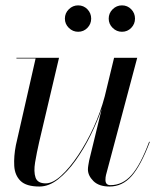

<svg xmlns="http://www.w3.org/2000/svg" viewBox="-20 -671 606 701"><path d="M376.9 -603Q376.9 -623 391.3 -637.2Q405.7 -651.4 425.3 -651.4Q445.3 -651.4 459.1 -637.2Q472.9 -623 472.9 -603Q472.9 -583.4 459.1 -569.2Q445.3 -555 425.3 -555Q405.7 -555 391.3 -569.2Q376.9 -583.4 376.9 -603ZM216.9 -603Q216.9 -623 231.3 -637.2Q245.7 -651.4 265.3 -651.4Q285.3 -651.4 299.1 -637.2Q312.9 -623 312.9 -603Q312.9 -583.4 299.1 -569.2Q285.3 -555 265.3 -555Q245.7 -555 231.3 -569.2Q216.9 -583.4 216.9 -603ZM195.5 -460 123 -152.5Q114 -113 108.2 -78.5Q102.5 -44 109.8 -22.8Q117 -1.5 147 -1.5Q172.5 -1.5 203.2 -29.5Q234 -57.5 265 -103.8Q296 -150 321.8 -206.2Q347.5 -262.5 362.5 -319.5L396.5 -460H481L367 -32Q365 -24 365 -14Q365 5 383.5 5Q427.5 5 460.2 -32Q493 -69 524.5 -153.5L527 -153Q494.5 -67 460.8 -28.5Q427 10 380 10Q341 10 321 -10Q301 -30 301 -52.5Q301 -58.5 302.5 -67.8Q304 -77 305.5 -85L351.5 -274Q335.5 -227.5 311 -177.8Q286.5 -128 256.2 -85.5Q226 -43 192.2 -16.5Q158.5 10 124 10Q76 10 55 -10.5Q34 -31 32 -65.5Q30 -100 38 -141L110 -457.5H40V-460Z"/></svg>

Font: Bodoni* 72pt
Style: Italic
Weight: 400
Italic angle: -13°
Version: Version 2.3